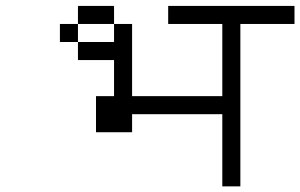

<svg xmlns="http://www.w3.org/2000/svg" viewBox="-20 -708 1040 665"><path d="M375 -625H250V-687.5H375ZM187.5 -625H250V-562.5H187.5ZM250 -562.5H375V-625H437.5V-375H750V-625H562.5V-687.5H1000V-625H812.5V-62.5H750V-312.5H437.5V-250H312.5V-375H375V-500H250Z"/></svg>

Font: ChillBitmapSE 16px
Style: Regular
Weight: 400
Designer: Designed by Warren2060
Foundry: ChillType
Version: Version 1.000